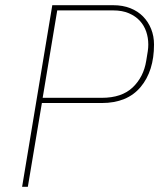

<svg xmlns="http://www.w3.org/2000/svg" viewBox="-20 -718 640 738"><path d="M65 0 181 -698H415Q452 -698 481 -686.5Q510 -675 530 -654.5Q550 -634 561 -606.5Q572 -579 572 -547Q572 -445 520.5 -383.5Q469 -322 371 -322H141L87 0ZM144 -342H371Q448 -342 490 -382Q532 -422 542 -484L548 -521Q549 -528 549.5 -534Q550 -540 550 -547Q550 -573 542 -596.5Q534 -620 517.5 -638Q501 -656 475.5 -667Q450 -678 415 -678H200Z"/></svg>

Font: IBM Plex Mono Thin
Style: Italic
Weight: 100
Italic angle: -9°
Monospace: yes
Designer: Mike Abbink, Paul van der Laan, Pieter van Rosmalen
Foundry: Bold Monday
Version: Version 2.3